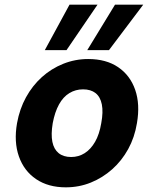

<svg xmlns="http://www.w3.org/2000/svg" viewBox="-20 -791 661 823"><path d="M262 12Q187 12 135 -23Q83 -58 61 -120.5Q39 -183 53 -263Q64 -324 91.5 -374Q119 -424 159.5 -460.5Q200 -497 251 -517.5Q302 -538 358 -538Q435 -538 486.5 -503Q538 -468 559.5 -406Q581 -344 567 -263Q557 -202 529.5 -152Q502 -102 461 -65.5Q420 -29 369.5 -8.5Q319 12 262 12ZM285 -118Q317 -118 343 -134.5Q369 -151 387.5 -183Q406 -215 414 -263Q423 -311 416.5 -343.5Q410 -376 389.5 -392Q369 -408 336 -408Q304 -408 277.5 -392Q251 -376 233 -343.5Q215 -311 206 -263Q198 -215 204.5 -183Q211 -151 231.5 -134.5Q252 -118 285 -118ZM354 -576 473 -771H594L447 -576ZM172 -576 278 -771H398L265 -576Z"/></svg>

Font: DM Sans 9pt Black
Style: Italic
Weight: 900
Italic angle: -10°
Version: Version 4.004;gftools[0.9.30]